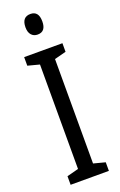

<svg xmlns="http://www.w3.org/2000/svg" viewBox="-174 -962 630 1009"><g transform="rotate(-20 141.5 -458.0)"><path d="M248 0H34V-48L99 -65V-649L34 -666V-714H248V-666L183 -649V-65L248 -48ZM142 -916Q188 -916 188 -858Q188 -801 142 -801Q120 -801 107 -816Q94 -831 94 -858Q94 -916 142 -916Z"/></g></svg>

Font: Noto Sans Oriya ExtCond
Style: Regular
Weight: 400
Width: 2
Designer: Amélie Bonet and Sol Matas
Foundry: Google LLC
Version: Version 2.006; ttfautohint (v1.8.4.7-5d5b)